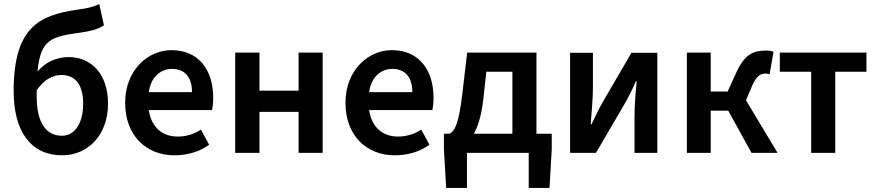

<svg xmlns="http://www.w3.org/2000/svg" viewBox="-20 -750 4297 942"><path d="M160 -277C160 -288 160 -298 160 -307C199 -364 243 -382 282 -382C349 -382 388 -335 388 -241C388 -147 348 -84 284 -84C204 -84 160 -151 160 -277ZM285 12C412 12 510 -88 510 -241C510 -389 426 -470 317 -470C258 -470 202 -445 164 -399C179 -561 234 -570 381 -591C424 -597 464 -607 490 -626L467 -730C437 -716 414 -710 356 -702C172 -675 47 -615 47 -303C47 -103 133 12 285 12Z M836 12C900 12 960 -6 1006 -40L966 -114C932 -92 894 -80 852 -80C774 -80 722 -128 710 -210H1020C1024 -228 1026 -246 1026 -270C1026 -408 954 -504 821 -504C706 -504 594 -406 594 -246C594 -82 700 12 836 12ZM710 -298C720 -372 768 -412 824 -412C888 -412 922 -370 922 -298Z M1134 0H1253V-201H1445V0H1563V-492H1445V-305H1253V-492H1134Z M1917 12C1981 12 2041 -6 2087 -40L2047 -114C2013 -92 1975 -80 1933 -80C1855 -80 1803 -128 1791 -210H2101C2105 -228 2107 -246 2107 -270C2107 -408 2035 -504 1902 -504C1787 -504 1675 -406 1675 -246C1675 -82 1781 12 1917 12ZM1791 -298C1801 -372 1849 -412 1905 -412C1969 -412 2003 -370 2003 -298Z M2351 -261 2366 -398H2494V-94H2305C2326 -131 2342 -185 2351 -261ZM2271 0H2574V172H2676L2687 -17V-94H2612V-492H2272L2248 -287C2230 -139 2211 -107 2186 -94H2158V-17L2169 172H2271Z M2777 0H2904L3042 -236C3060 -266 3082 -310 3100 -351H3104C3096 -278 3093 -220 3093 -169V0H3205V-491H3078L2940 -254C2922 -224 2900 -178 2882 -140H2878C2884 -212 2889 -270 2889 -322V-491H2777Z M3350 0H3467V-207H3553L3667 0H3795L3640 -258L3672 -333C3694 -382 3714 -389 3738 -389C3745 -389 3750 -388 3756 -386L3775 -496C3765 -500 3753 -502 3740 -502C3677 -502 3636 -485 3595 -400L3550 -301H3467V-492H3350Z M3960 0H4078V-398H4231V-492H3806V-398H3960Z"/></svg>

Font: Source Sans Pro Semibold
Style: Regular
Weight: 600
Designer: Paul D. Hunt
Foundry: Adobe Systems Incorporated
Version: Version 3.006;hotconv 1.0.111;makeotfexe 2.5.65597